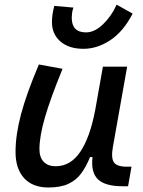

<svg xmlns="http://www.w3.org/2000/svg" viewBox="-20 -809 626 839"><path d="M191.4 10.3Q123 10.3 85.4 -30.5Q47.9 -71.3 47.9 -145Q47.9 -219.7 72 -310.3Q96.2 -400.9 149.9 -527.3L253.4 -508.3Q200.2 -378.9 176.3 -295.7Q152.3 -212.4 152.3 -157.2Q152.3 -121.6 170.9 -102.1Q189.5 -82.5 223.1 -82.5Q288.1 -82.5 330.6 -145.3Q373 -208 395.5 -325.7V-325.2L429.7 -517.6H535.6L473.1 -165.5Q464.8 -118.7 477.8 -99.6Q490.7 -80.6 533.7 -80.6H554.7L539.6 4.9H516.6Q439.5 4.9 408 -25.4Q376.5 -55.7 384.3 -122.6H373.5Q356.9 -81.5 335.2 -51.8Q313.5 -22 279.3 -5.9Q245.1 10.3 191.4 10.3ZM344.7 -595.7Q280.8 -595.7 243.9 -627.9Q207 -660.2 207 -711.9Q207 -729 209.5 -746.3Q211.9 -763.7 217.3 -783.2L300.8 -775.9Q296.4 -763.2 294.9 -752Q293.5 -740.7 293.5 -731.4Q293.5 -667.5 356 -667.5Q393.6 -667.5 430.4 -703.1Q467.3 -738.8 489.7 -788.6L559.6 -749.5Q519 -670.9 461.9 -633.3Q404.8 -595.7 344.7 -595.7Z"/></svg>

Font: Cascadia Code NF
Style: Italic
Weight: 400
Italic angle: -10°
Monospace: yes
Designer: Aaron Bell
Foundry: Saja Typeworks
Version: Version 2404.023; ttfautohint (v1.8.4)